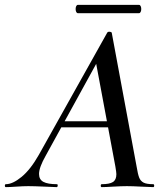

<svg xmlns="http://www.w3.org/2000/svg" viewBox="-58 -767 681 787"><path d="M-34 -12Q-6 -12 30.5 -42Q67 -72 101 -132L382 -634Q384 -637 390 -637Q393 -637 396 -636Q399 -635 400 -633L502 -84Q507 -53 512.5 -39Q518 -25 530.5 -18.5Q543 -12 570 -12Q574 -12 574 -6Q574 0 570 0Q555 0 521 -2Q485 -4 462 -4Q440 -4 406 -2Q374 0 359 0Q355 0 355 -6Q355 -12 359 -12Q391 -12 405 -21Q419 -30 419 -53Q419 -60 415 -84L333 -523L379 -583L130 -130Q102 -81 102 -54Q102 -31 120 -21.5Q138 -12 175 -12Q179 -12 178.5 -6Q178 0 174 0Q161 0 125 -2Q81 -4 58 -4Q37 -4 9 -2Q-19 0 -34 0Q-38 0 -38 -6Q-38 -12 -34 -12ZM194 -270H411L413 -245H179ZM252 -730Q252 -737 254.5 -742Q257 -747 261 -747H512Q516 -747 518.5 -742Q521 -737 521 -730Q521 -723 518.5 -718Q516 -713 512 -713H261Q257 -713 254.5 -718Q252 -723 252 -730Z"/></svg>

Font: Cormorant Garamond SemiBold
Style: Italic
Weight: 600
Italic angle: -10°
Designer: Christian Thalmann (Catharsis Fonts)
Foundry: Catharsis Fonts
Version: Version 4.000